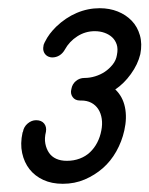

<svg xmlns="http://www.w3.org/2000/svg" viewBox="-20 -747 364 468"><path d="M138 -626Q133 -617 125 -612Q117 -607 107 -607Q103 -607 98 -609Q91 -612 87.5 -619Q84 -626 86 -635Q86 -637 87 -639.5Q88 -642 89 -644Q95 -656 101.5 -664.5Q108 -673 117 -682Q140 -704 167 -715.5Q194 -727 223 -727Q247 -727 267 -719Q287 -711 301 -696.5Q315 -682 321 -661Q327 -640 322 -615Q316 -590 299 -566.5Q282 -543 261 -529Q279 -512 284.5 -486Q290 -460 283 -429Q277 -402 263.5 -378Q250 -354 230.5 -337Q211 -320 186.5 -309.5Q162 -299 133 -299Q106 -299 85.5 -308.5Q65 -318 52 -334.5Q39 -351 34 -374Q29 -397 35 -424L36 -426Q38 -438 47.5 -446Q57 -454 68 -454Q81 -454 87.5 -446Q94 -438 92 -426Q88 -410 90.5 -397Q93 -384 99.5 -374.5Q106 -365 117 -360Q128 -355 143 -355Q160 -355 174.5 -360.5Q189 -366 199.5 -376Q210 -386 217 -399.5Q224 -413 227 -429Q230 -444 228 -457.5Q226 -471 219.5 -481Q213 -491 202.5 -496.5Q192 -502 178 -502H175Q163 -502 157 -510.5Q151 -519 154 -530Q156 -542 165 -549.5Q174 -557 186 -557Q199 -557 212 -561Q225 -565 235.5 -572Q246 -579 254.5 -589.5Q263 -600 265 -613Q268 -628 264.5 -638.5Q261 -649 253.5 -656Q246 -663 235 -667Q224 -671 211 -671Q188 -671 168.5 -658.5Q149 -646 138 -626Z"/></svg>

Font: VDS
Style: Italic
Weight: 400
Designer: artmaker
Foundry: artmaker
Version: Version 1.000 2009 initial release